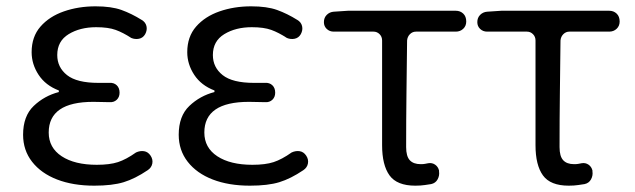

<svg xmlns="http://www.w3.org/2000/svg" viewBox="-20 -574 2007 607"><path d="M278 13Q211 13 160.5 -6.5Q110 -26 81.5 -62.5Q53 -99 53 -148Q53 -207 86.5 -239Q120 -271 166 -283V-288Q124 -304 102 -337.5Q80 -371 80 -409Q80 -458 108 -490Q136 -522 182 -538Q228 -554 282 -554Q332 -554 364 -542.5Q396 -531 428 -511Q440 -504 443 -491.5Q446 -479 439 -466Q432 -454 419.5 -451.5Q407 -449 395 -454Q369 -471 345.5 -479.5Q322 -488 284 -488Q233 -488 197 -466Q161 -444 161 -400Q161 -361 192 -336.5Q223 -312 291 -312Q304 -312 310.5 -312Q317 -312 326 -312Q340 -313 349 -304.5Q358 -296 358 -281Q358 -267 349 -258.5Q340 -250 326 -251Q314 -251 302 -251.5Q290 -252 275 -252Q134 -252 134 -155Q134 -107 175 -80Q216 -53 286 -53Q327 -53 353 -61.5Q379 -70 410 -92Q423 -98 435.5 -96Q448 -94 456 -82Q464 -70 461.5 -57Q459 -44 447 -36Q407 -9 371 2Q335 13 278 13Z M770 13Q703 13 652.5 -6.5Q602 -26 573.5 -62.5Q545 -99 545 -148Q545 -207 578.5 -239Q612 -271 658 -283V-288Q616 -304 594 -337.5Q572 -371 572 -409Q572 -458 600 -490Q628 -522 674 -538Q720 -554 774 -554Q824 -554 856 -542.5Q888 -531 920 -511Q932 -504 935 -491.5Q938 -479 931 -466Q924 -454 911.5 -451.5Q899 -449 887 -454Q861 -471 837.5 -479.5Q814 -488 776 -488Q725 -488 689 -466Q653 -444 653 -400Q653 -361 684 -336.5Q715 -312 783 -312Q796 -312 802.5 -312Q809 -312 818 -312Q832 -313 841 -304.5Q850 -296 850 -281Q850 -267 841 -258.5Q832 -250 818 -251Q806 -251 794 -251.5Q782 -252 767 -252Q626 -252 626 -155Q626 -107 667 -80Q708 -53 778 -53Q819 -53 845 -61.5Q871 -70 902 -92Q915 -98 927.5 -96Q940 -94 948 -82Q956 -70 953.5 -57Q951 -44 939 -36Q899 -9 863 2Q827 13 770 13Z M1293 13Q1235 13 1211.5 -19.5Q1188 -52 1188 -115V-446Q1188 -458 1180 -466Q1172 -474 1161 -474H1035Q1022 -474 1013 -482.5Q1004 -491 1004 -504Q1004 -518 1013 -527Q1022 -536 1035 -537L1080 -540H1421Q1435 -540 1444.5 -531Q1454 -522 1454 -506Q1454 -492 1444.5 -483Q1435 -474 1421 -474H1295Q1284 -474 1276 -466Q1268 -458 1267 -446Q1266 -359 1265 -277Q1264 -195 1264 -109Q1264 -80 1275.5 -67.5Q1287 -55 1310 -55Q1319 -55 1323.5 -56Q1328 -57 1334 -58Q1346 -60 1355.5 -53.5Q1365 -47 1368 -35V-32Q1370 -19 1363.5 -7Q1357 5 1343 8Q1336 9 1323 11Q1310 13 1293 13Z M1778 13Q1720 13 1696.5 -19.5Q1673 -52 1673 -115V-446Q1673 -458 1665 -466Q1657 -474 1646 -474H1520Q1507 -474 1498 -482.5Q1489 -491 1489 -504Q1489 -518 1498 -527Q1507 -536 1520 -537L1565 -540H1906Q1920 -540 1929.5 -531Q1939 -522 1939 -506Q1939 -492 1929.5 -483Q1920 -474 1906 -474H1780Q1769 -474 1761 -466Q1753 -458 1752 -446Q1751 -359 1750 -277Q1749 -195 1749 -109Q1749 -80 1760.5 -67.5Q1772 -55 1795 -55Q1804 -55 1808.5 -56Q1813 -57 1819 -58Q1831 -60 1840.5 -53.5Q1850 -47 1853 -35V-32Q1855 -19 1848.5 -7Q1842 5 1828 8Q1821 9 1808 11Q1795 13 1778 13Z"/></svg>

Font: Chiron GoRound TC N
Style: Regular
Weight: 350
Designer: Ryoko NISHIZUKA 西塚涼子 (kana, bopomofo & ideographs); Paul D. Hunt (Latin, Greek & Cyrillic); Sandoll Communications 산돌커뮤니
Foundry: Adobe
Version: Version 1.000;hotconv 1.1.1;makeotfexe 2.6.0